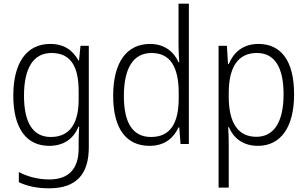

<svg xmlns="http://www.w3.org/2000/svg" viewBox="-20 -780 1665 1040"><path d="M252 -542C122 -542 52 -437 52 -262C52 -84 124 10 246 10C324 10 378 -27 405 -94H409C407 -64 406 -35 406 -8V24C406 133 354 192 247 192C184 192 128 176 82 152V207C127 228 179 240 246 240C397 240 461 160 461 18V-532H416L408 -452H405C375 -507 328 -542 252 -542ZM259 -493C365 -493 406 -417 406 -287V-241C406 -126 368 -38 255 -38C160 -38 110 -113 110 -262C110 -407 158 -493 259 -493Z M790 10C874 10 922 -35 947 -90H951L958 0H1003V-760H947V-535C947 -508 949 -473 951 -443H947C923 -498 872 -542 793 -542C667 -542 593 -444 593 -261C593 -84 663 10 790 10ZM798 -38C698 -38 651 -116 651 -260C651 -411 702 -493 801 -493C903 -493 948 -416 948 -276V-248C948 -113 903 -38 798 -38Z M1380 -542C1293 -542 1244 -493 1219 -433H1215L1209 -532H1164V236H1219V4C1219 -26 1218 -62 1216 -91H1220C1243 -36 1293 10 1377 10C1498 10 1573 -87 1573 -269C1573 -450 1503 -542 1380 -542ZM1371 -493C1469 -493 1516 -414 1516 -269C1516 -117 1462 -39 1369 -39C1270 -39 1219 -113 1219 -257V-280C1220 -416 1269 -493 1371 -493Z"/></svg>

Font: Noto Sans Ethiopic SemiCondensed Light
Style: Regular
Weight: 300
Width: 4
Designer: Monotype Design Team
Foundry: Monotype Imaging Inc.
Version: Version 2.102